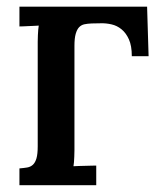

<svg xmlns="http://www.w3.org/2000/svg" viewBox="-20 -544 467 564"><path d="M367.2 -378.9Q367.2 -409.7 358.6 -428.5Q350.1 -447.3 336.9 -458Q323.7 -468.8 307.6 -472.4Q291.5 -476.1 275.9 -475.6L249 -475.1Q237.3 -474.6 228 -472.7Q218.8 -470.7 212.4 -464.1Q206.1 -457.5 202.4 -444.6Q198.7 -431.6 198.7 -409.7V-123Q198.7 -112.8 198.7 -102.8Q198.7 -92.8 198.2 -83.7Q197.8 -74.7 197.3 -67.6Q196.8 -60.5 195.8 -55.7Q201.7 -56.2 211.4 -56.4Q221.2 -56.6 231.2 -56.9Q241.2 -57.1 249.8 -57.4Q258.3 -57.6 262.7 -57.6V0H37.1V-49.3Q49.8 -50.3 59.8 -52Q69.8 -53.7 76.7 -60.1Q83.5 -66.4 87.2 -79.1Q90.8 -91.8 90.8 -114.3V-401.4Q90.8 -411.6 90.8 -421.6Q90.8 -431.6 91.3 -440.4Q91.8 -449.2 92.3 -456.5Q92.8 -463.9 93.8 -468.8Q87.4 -468.3 79.3 -468Q71.3 -467.8 63.2 -467.3Q55.2 -466.8 48.3 -466.6Q41.5 -466.3 37.1 -466.3V-524.4H412.1L416.5 -378.9Z"/></svg>

Font: Parastoo Print
Style: Print-Bold
Weight: 700
Foundry: Saber Rastikerdar (saber.rastikerdar@gmail.com)
Version: Version 1.0.0-alpha3